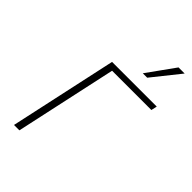

<svg xmlns="http://www.w3.org/2000/svg" viewBox="-264 -1008 1109 1109"><g transform="rotate(45 291.0 -453.5)"><path d="M74 0 217 -658H261L118 0ZM229 -622 237 -658H582L574 -622ZM389 -737 511 -907H561L425 -737Z"/></g></svg>

Font: Ysabeau ExtraLight
Style: Italic
Weight: 250
Italic angle: -12°
Version: Version 2.000;gftools[0.9.27.dev2+g8671c4b]